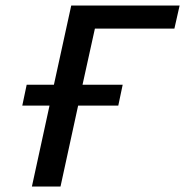

<svg xmlns="http://www.w3.org/2000/svg" viewBox="-20 -678 673 698"><path d="M325 -574 280 -370H426L410 -294H264L200 0H96L160 -294H61L77 -370H176L239 -658H633L614 -574Z"/></svg>

Font: Ysabeau Semibold
Style: Italic
Weight: 600
Italic angle: -12°
Designer: Christian Thalmann (Catharsis Fonts)
Version: Version 0.003